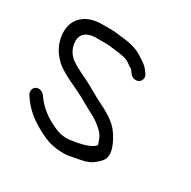

<svg xmlns="http://www.w3.org/2000/svg" viewBox="-118 -595 712 717"><g transform="rotate(30 238.5 -236.5)"><path d="M58 -284.9C74.9 -265.7 111.4 -245.5 165 -221.2C196.5 -206.6 221.2 -189.9 260.9 -169.7C282.8 -158.6 319.2 -132.1 328.3 -110.1C333.8 -96.9 337 -88.3 337.7 -85.8C337.8 -84.8 337.9 -84 338 -81.8C328.1 -68.4 298.9 -55.6 250.7 -48.9L250.3 -48.8L249.9 -48.8C223.7 -42.9 198.5 -45.7 173.2 -56.9C126.5 -77 91.5 -104.4 68.4 -139.1C57.9 -154.9 40.2 -157.2 29.6 -151C19.2 -144.9 13.8 -129.5 24.3 -113.9C55.3 -67.3 90.3 -41.1 142.9 -14.8C165.9 -3.1 188.2 4.1 210.6 6.7C257.1 12 272.1 4.4 309.9 -2.1C332.4 -5.6 351.5 -13.9 366.5 -27C385 -43.1 397.7 -55.3 392.8 -85C388.2 -112.3 368.4 -146.5 352.1 -165.3C329.9 -190.9 291.4 -211.4 265.2 -223.7C240.8 -235.8 207.3 -256.5 178.6 -270.8C129.5 -293.4 101.8 -311.2 97.2 -317.1L96.5 -318L95.7 -318.7C83.2 -330.8 75.4 -345.5 72.2 -364.5C65.7 -403.4 87.3 -426 133.8 -426H173.6C178.8 -426 183.9 -425.7 189.2 -425.1C220.5 -421.4 262.7 -418.6 279 -406.1C288.4 -398.9 295.8 -393.9 303.4 -390.1C303.5 -389.9 304.5 -388.9 306 -386.7L312.5 -377.7C323.5 -361.1 342.4 -360.4 352.4 -366.9C362 -373 368.8 -388.4 356.9 -403.9L349.3 -413.9C336.1 -431.5 322.9 -437.4 311 -445.3C277.7 -469.3 241.6 -473.7 202.7 -477.9L184.8 -479.9C178.4 -480.7 171.6 -481 164.5 -481H124.7C53.6 -481 5.2 -436.9 17.2 -364.5C22.2 -334.4 35.2 -308.4 58 -284.9Z"/></g></svg>

Font: MewTooHand
Style: BdCondLta
Weight: 400
Designer: Mew Too, Robert Jablonski
Version: Version 0.77